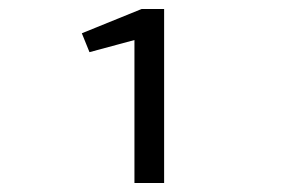

<svg xmlns="http://www.w3.org/2000/svg" viewBox="-20 -653 640 427"><path d="M279 -246V-564L179 -537L162 -579L295 -633H345V-246Z"/></svg>

Font: Inconsolata Expanded Medium
Style: Regular
Weight: 500
Width: 7
Monospace: yes
Designer: Raph Levien, Cyreal, Brenton Simpson
Foundry: Raph Levien, Cyreal, Google
Version: Version 3.001; ttfautohint (v1.8.2.53-6de2)